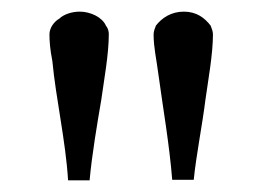

<svg xmlns="http://www.w3.org/2000/svg" viewBox="-20 -708 447 330"><path d="M276 -399H313C317 -440 328 -495 333 -536C338 -572 346 -615 346 -649C346 -654 344 -659 342 -664C332 -677 318 -688 296 -688C274 -688 258 -677 248 -664C246 -659 244 -654 244 -649C244 -626 249 -606 252 -582C260 -523 271 -461 276 -399ZM97 -398H134C138 -442 147 -495 154 -536C159 -572 167 -615 167 -649C167 -654 166 -659 162 -664C156 -678 136 -688 117 -688C103 -688 89 -683 82 -676C73 -671 65 -660 65 -649C65 -638 66 -623 70 -603C76 -539 93 -465 97 -398Z"/></svg>

Font: fbb
Style: Regular
Weight: 400
Designer: David J. Perry, Michael Sharpe
Version: Version 1.045